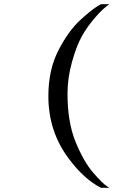

<svg xmlns="http://www.w3.org/2000/svg" viewBox="-20 -747 585 913"><path d="M500 146H460Q380 105 309 10Q210 -120 210 -290Q210 -415 258 -508Q306 -601 362 -652Q418 -703 446 -719L460 -727H500Q472 -709 434 -665.5Q396 -622 370 -576Q344 -530 322.5 -453Q301 -376 301 -302Q301 -166 339.5 -72Q378 22 423 74Q468 126 489 139Z"/></svg>

Font: Sawarabi Mincho
Style: Regular
Weight: 400
Version: Version 1.00